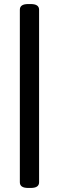

<svg xmlns="http://www.w3.org/2000/svg" viewBox="-20 -789 290 948"><path d="M119 139Q78 139 78 111V-741Q78 -769 119 -769H132Q173 -769 173 -741V111Q173 139 132 139Z"/></svg>

Font: Asap SemiBold
Style: Regular
Weight: 600
Designer: Pablo Cosgaya
Foundry: Omnibus-Type
Version: Version 3.001; ttfautohint (v1.8.3)